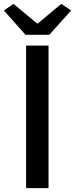

<svg xmlns="http://www.w3.org/2000/svg" viewBox="-38 -973 388 993"><path d="M97 0H213V-737H97ZM94 -793H217L330 -919L279 -953L158 -852H153L32 -953L-18 -919Z"/></svg>

Font: Source Han Sans JP Medium
Style: Regular
Weight: 500
Designer: Ryoko NISHIZUKA 西塚涼子 (kana, bopomofo & ideographs); Paul D. Hunt (Latin, Greek & Cyrillic); Sandoll Communications 산돌커뮤니
Foundry: Adobe
Version: Version 2.002;hotconv 1.0.116;makeotfexe 2.5.65601